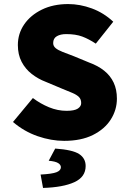

<svg xmlns="http://www.w3.org/2000/svg" viewBox="-20 -682 640 946"><path d="M296 12Q232 12 165.5 -11Q99 -34 44 -81L142 -199Q179 -171 221.5 -153.5Q264 -136 308 -136Q347 -136 363.5 -147Q380 -158 380 -174Q380 -193 369 -204Q358 -215 337 -224Q316 -233 286 -245L205 -279Q168 -293 136.5 -317.5Q105 -342 86.5 -377.5Q68 -413 68 -460Q68 -516 99 -561.5Q130 -607 186 -634.5Q242 -662 316 -662Q374 -662 432.5 -640.5Q491 -619 538 -575L452 -467Q417 -490 385 -502Q353 -514 306 -514Q278 -514 260 -503.5Q242 -493 242 -470Q242 -455 254 -445Q266 -435 289 -426Q312 -417 344 -405L419 -374Q463 -358 493.5 -333.5Q524 -309 540 -275Q556 -241 556 -196Q556 -141 526 -93.5Q496 -46 438 -17Q380 12 296 12ZM192 244 180 178Q237 175 258.5 166.5Q280 158 280 142Q280 130 266.5 121.5Q253 113 220 110L252 50Q338 56 370 77Q402 98 402 136Q402 190 346.5 215.5Q291 241 192 244Z"/></svg>

Font: Source Code Pro ExtraLight Black
Style: Regular
Weight: 900
Monospace: yes
Version: Version 1.018;hotconv 1.0.116;makeotfexe 2.5.65601